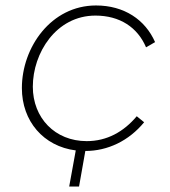

<svg xmlns="http://www.w3.org/2000/svg" viewBox="-20 -545 621 702"><path d="M233 137H269L292 7C374 7 451 -30 507 -98L480 -120C432 -63 371 -29 297 -29C181 -29 100 -114 100 -228C100 -351 185 -488 329 -488C418 -488 483 -445 514 -372L547 -391C511 -473 434 -525 331 -525C167 -525 60 -372 60 -223C60 -102 139 -10 257 5Z"/></svg>

Font: Fixel Display ExtraLight
Style: Italic
Weight: 200
Italic angle: -10°
Designer: AlfaBravo + MacPaw
Foundry: Kyrylo Tkachov, Marchela Mozhyna, Serhii Makarenko, Maria Weinstein, Zakhar Kryvoshyya
Version: Version 1.210;Glyphs 3.2 (3217)